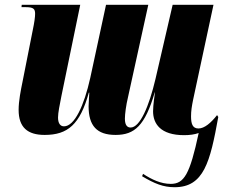

<svg xmlns="http://www.w3.org/2000/svg" viewBox="-20 -556 955 804"><path d="M711 228C834 228 860 122 894 -66L889 -74C863 -41 836 -18 811 -18C786 -18 780 -38 780 -69C780 -91 783 -111 789 -140L874 -536H703L631 -225C604 -110 566 -22 527 -22C515 -22 503 -29 503 -59C503 -78 508 -116 516 -149L601 -536H424L358 -230C332 -113 292 -27 248 -27C232 -27 223 -40 223 -64C223 -84 230 -117 237 -153L316 -536H71L70 -526H89C122 -526 127 -517 127 -498C127 -485 124 -462 117 -429L74 -212C67 -178 58 -133 58 -96C58 -22 96 9 167 9C264 9 315 -35 352 -168H354C354 -164 351 -125 351 -111C351 -30 385 9 464 9C544 9 587 -30 628 -169H629C628 -162 621 -116 621 -90C621 -38 652 10 751 10C775 10 795 7 812 1C775 174 751 214 695 214C654 214 616 196 579 172L575 182C627 213 664 228 711 228Z"/></svg>

Font: Noto Serif Display Condensed Black
Style: Italic
Weight: 900
Width: 3
Italic angle: -12°
Designer: Monotype Design Team
Foundry: Monotype Imaging Inc.
Version: Version 2.009